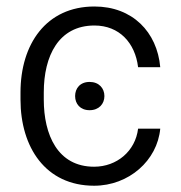

<svg xmlns="http://www.w3.org/2000/svg" viewBox="-20 -573 568 603"><path d="M275.6 10.3C384.6 10.3 474.1 -68.9 483.3 -169H413.7C405.2 -98.4 346.9 -49.4 275.6 -49.4C160.9 -49.4 117.5 -149.9 117.5 -260.3V-282.7C117.5 -397.4 164.1 -492.9 276.6 -492.9C354.8 -492.9 404.5 -438.2 413.7 -361.9H483.3C473.4 -473 395.6 -552.6 276.6 -552.6C125 -552.6 44.4 -434.3 44.4 -282.7V-260.3C44.4 -110.8 122.9 10.3 275.6 10.3ZM215.9 -271.3C215.9 -246.8 231.9 -226.9 261.4 -226.9C290.8 -226.9 307.9 -246.8 307.9 -271.3C307.9 -295.8 290.8 -315.7 261.4 -315.7C231.9 -315.7 215.9 -295.8 215.9 -271.3Z"/></svg>

Font: Karasuma Gothic
Style: Light
Weight: 300
Designer: Rasmus Andersson / Ryoko Nishizuka
Foundry: rsms
Version: Version 1.00